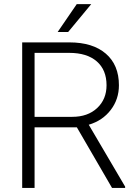

<svg xmlns="http://www.w3.org/2000/svg" viewBox="-20 -918 675 938"><path d="M355.5 -295.9H148.9V0H88.4V-710.9H319.3Q433.1 -710.9 497.1 -655.8Q561 -600.6 561 -501.5Q561 -433.1 521 -380.9Q481 -328.6 413.6 -308.6L591.3 -6.3V0H527.3ZM148.9 -347.2H333Q408.7 -347.2 454.6 -390.1Q500.5 -433.1 500.5 -501.5Q500.5 -576.7 452.6 -618.2Q404.8 -659.7 318.4 -659.7H148.9ZM355 -897.9H425.8L313 -761.7H261.7Z"/></svg>

Font: RobotoInd Light
Style: Regular
Weight: 300
Designer: Google
Version: Version 2.001151; 2014